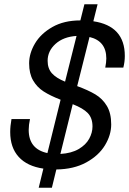

<svg xmlns="http://www.w3.org/2000/svg" viewBox="-20 -784 607 903"><path d="M480 -509Q480 -591 401 -610L343 -379Q395 -360 428.5 -340Q462 -320 482.5 -286Q503 -252 503 -199Q503 -149 473.5 -100.5Q444 -52 385.5 -20Q327 12 245 13L224 99H162L184 9Q108 -2 68 -46Q28 -90 28 -163Q28 -191 34 -224H121Q115 -196 115 -173Q115 -83 203 -64L265 -315Q216 -334 185 -354Q154 -374 135.5 -406Q117 -438 117 -486Q117 -533 144.5 -579.5Q172 -626 226.5 -657Q281 -688 358 -688L377 -764H439L419 -684Q567 -662 567 -521Q567 -493 560 -466H475Q480 -491 480 -509ZM286 -400 340 -615Q278 -611 241 -577.5Q204 -544 204 -498Q204 -462 224 -439.5Q244 -417 286 -400ZM322 -294 264 -60Q316 -63 350 -83Q384 -103 399.5 -131.5Q415 -160 415 -189Q415 -229 393 -252Q371 -275 322 -294Z"/></svg>

Font: CST
Style: Italic
Weight: 400
Italic angle: -14°
Version: Version 1.00